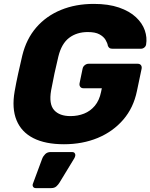

<svg xmlns="http://www.w3.org/2000/svg" viewBox="-20 -730 771 985"><path d="M308 10Q212.6 10 151.1 -21.3Q89.6 -52.6 64.8 -113.3Q39.9 -173.9 55.1 -261.2Q62.5 -303.7 73.2 -352.5Q83.9 -401.2 94.3 -445Q115.1 -530.2 166.1 -589.1Q217.1 -648 292.5 -679Q367.9 -710 461 -710Q536.2 -710 590.3 -691.4Q644.4 -672.7 677.3 -641.9Q710.2 -611.1 722.9 -574.2Q735.6 -537.3 729.5 -501.3Q727.9 -492.3 720.2 -486.1Q712.6 -480 703.2 -480H556.9Q546.6 -480 541.8 -483.6Q536.9 -487.1 533.6 -494.4Q531.3 -509.1 521.3 -525.8Q511.3 -542.4 489.9 -554Q468.6 -565.6 430.5 -565.6Q374 -565.6 334.7 -535.9Q295.5 -506.1 279.4 -440Q269 -397.5 259.6 -353.7Q250.2 -310 242.2 -266.2Q230.1 -196.1 257.6 -165.2Q285.1 -134.4 341.6 -134.4Q379.4 -134.4 411.5 -147.2Q443.6 -160 466.6 -187.4Q489.5 -214.9 498.3 -257.5L502.4 -277.3H407.7Q397.1 -277.3 391.7 -284.7Q386.2 -292.1 388.2 -302.8L403.7 -377.4Q405.7 -388.4 414.8 -395.6Q423.9 -402.9 434.5 -402.9H686.6Q697.6 -402.9 703.1 -395.6Q708.5 -388.4 706.5 -377.4L682.5 -263.1Q664.9 -176.9 612.2 -115.9Q559.6 -54.9 481.5 -22.4Q403.4 10 308 10ZM163.4 235Q154.1 235 149.8 228.1Q145.4 221.1 149 212.1L196.3 84.5Q201.3 71.2 212 60.6Q222.8 50 239.8 50H351Q358.6 50 362.9 55.3Q367.1 60.6 366.4 67.2Q365.6 73.8 361.9 80.9L285.1 207.1Q279.1 217.1 269.2 226.1Q259.2 235 242.6 235Z"/></svg>

Font: Rubik Light
Style: Italic
Weight: 300
Italic angle: -12°
Designer: Hubert and Fischer
Foundry: Hubert and Fischer
Version: Version 2.300;gftools[0.9.30]